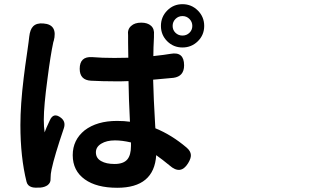

<svg xmlns="http://www.w3.org/2000/svg" viewBox="-20 -849 1540 914"><path d="M131.8 42Q111.3 36.1 106.4 16.6Q77.1 -100.6 77.1 -253.9Q77.1 -349.6 92.8 -478.5Q98.6 -527.3 110.4 -607.4Q114.3 -637.7 116.2 -649.4Q118.2 -665 119.1 -673.8Q123 -709 137.7 -723.6Q154.3 -740.2 186.5 -737.3Q256.8 -732.4 235.4 -652.3L234.4 -651.4Q233.4 -647.5 233.4 -646.5Q220.7 -587.9 206.1 -474.6Q188.5 -343.8 188.5 -279.3Q188.5 -245.1 192.4 -218.8Q199.2 -238.3 216.8 -275.4Q234.4 -316.4 270.5 -288.1Q293.9 -269.5 284.2 -239.3Q239.3 -107.4 225.6 -43Q220.7 -21.5 220.7 1Q220.7 2 220.7 2.9Q221.7 20.5 207 32.2Q193.4 42 172.9 43.9Q145.5 45.9 131.8 42ZM538.1 44.9Q439.5 44.9 383.8 4.9Q326.2 -36.1 326.2 -110.4Q326.2 -182.6 382.8 -228.5Q441.4 -273.4 537.1 -273.4Q572.3 -273.4 598.6 -269.5Q592.8 -382.8 591.8 -462.9Q580.1 -462.9 557.6 -461.9Q535.2 -461.9 524.4 -461.9Q468.8 -461.9 413.1 -464.8Q359.4 -467.8 359.4 -521.5Q359.4 -581.1 418.9 -577.1Q464.8 -573.2 524.4 -573.2Q568.4 -573.2 590.8 -574.2Q590.8 -601.6 589.8 -646.5Q589.8 -670.9 589.8 -678.7Q589.8 -679.7 589.8 -680.7Q585.9 -710 604.5 -725.6Q621.1 -741.2 652.3 -741.2Q682.6 -741.2 699.2 -726.1Q715.8 -710.9 712.9 -682.6Q712.9 -681.6 712.9 -680.7Q712.9 -677.7 712.9 -671.9Q710 -619.1 710 -582Q764.6 -587.9 792 -592.8Q856.4 -604.5 856.4 -538.1Q856.4 -485.4 805.7 -478.5Q758.8 -474.6 709 -469.7Q710.9 -384.8 718.8 -251Q719.7 -242.2 719.7 -238.3Q796.9 -207 868.2 -146.5Q887.7 -129.9 888.7 -111.3Q889.6 -94.7 875 -71.3Q839.8 -14.6 787.1 -61.5Q753.9 -88.9 723.6 -110.4Q713.9 44.9 538.1 44.9ZM525.4 -68.4Q567.4 -68.4 585.9 -89.8Q603.5 -110.4 603.5 -154.3V-170.9Q561.5 -180.7 527.3 -180.7Q487.3 -180.7 461.9 -165Q436.5 -149.4 436.5 -124Q436.5 -95.7 461.9 -82Q485.4 -68.4 525.4 -68.4ZM848.6 -623Q805.7 -623 775.9 -652.8Q746.1 -682.6 746.1 -725.6Q746.1 -768.6 775.9 -798.8Q805.7 -829.1 848.6 -829.1Q891.6 -829.1 921.9 -798.8Q952.1 -768.6 952.1 -725.6Q952.1 -682.6 921.9 -652.8Q891.6 -623 848.6 -623ZM848.6 -679.7Q868.2 -679.7 881.8 -692.9Q895.5 -706.1 895.5 -725.6Q895.5 -745.1 881.8 -758.8Q868.2 -772.5 848.6 -772.5Q829.1 -772.5 815.4 -758.8Q801.8 -745.1 801.8 -725.6Q801.8 -706.1 815.4 -692.9Q829.1 -679.7 848.6 -679.7Z"/></svg>

Font: Bpmf GenSen Rounded B
Style: B
Weight: 700
Foundry: But Ko
Version: Version 1.320